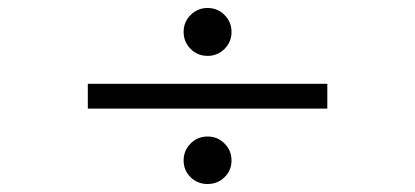

<svg xmlns="http://www.w3.org/2000/svg" viewBox="-20 -541 1040 481"><path d="M542.5 -503.5Q560 -486 560 -461Q560 -436 542.5 -418.5Q525 -401 500 -401Q475 -401 457.5 -418.5Q440 -436 440 -461Q440 -486 457.5 -503.5Q475 -521 500 -521Q525 -521 542.5 -503.5ZM800 -269H200V-331H800ZM542.5 -181.5Q560 -164 560 -139Q560 -114 542.5 -97Q525 -80 500 -80Q475 -80 457.5 -97Q440 -114 440 -139Q440 -164 457.5 -181.5Q475 -199 500 -199Q525 -199 542.5 -181.5Z"/></svg>

Font: Veleka
Style: Italic
Weight: 400
Italic angle: -12°
Designer: Stefan Peev, Context Ltd, 2016; SIL International, 1997-2014.
Foundry: Stefan Peev, Context Ltd, 2016
Version: Version 1.000